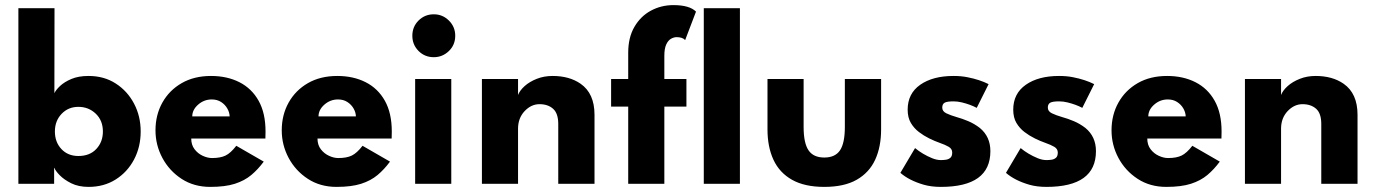

<svg xmlns="http://www.w3.org/2000/svg" viewBox="-20 -720 5393 752"><path d="M327 12Q287.5 12 259 -2.2Q230.5 -16.5 213.8 -33.8Q197 -51 193 -62.5H192V0H52V-688H193.5L193 -355Q199 -368 215.5 -383.5Q232 -399 259.8 -410.8Q287.5 -422.5 327 -422.5Q387.5 -422.5 433.2 -393Q479 -363.5 505 -314.2Q531 -265 531 -205Q531 -144.5 505 -95.2Q479 -46 433 -17Q387 12 327 12ZM287 -109Q331.5 -109 357.2 -136.5Q383 -164 383 -205Q383 -248 355 -274.8Q327 -301.5 287 -301.5Q247.5 -301.5 221.2 -274Q195 -246.5 195 -205Q195 -163.5 220.5 -136.2Q246 -109 287 -109Z M803.5 12Q739.5 12 691.2 -19.5Q643 -51 616 -101.5Q589 -152 589 -209.5Q589 -270 616 -318.2Q643 -366.5 691.8 -394.5Q740.5 -422.5 806.5 -422.5Q869.5 -422.5 917.8 -398Q966 -373.5 993 -325.2Q1020 -277 1020 -205Q1020 -191 1019.5 -177.5H729Q729 -152.5 742 -135.5Q755 -118.5 774 -109.8Q793 -101 810.5 -101Q843.5 -101 863.5 -110.8Q883.5 -120.5 905.5 -149L1013 -87Q990.5 -56.5 964.2 -34.5Q938 -12.5 900 -0.2Q862 12 803.5 12ZM879.5 -264Q879 -280 870.2 -295.2Q861.5 -310.5 846 -320.5Q830.5 -330.5 809.5 -330.5Q779 -330.5 756 -310.2Q733 -290 733 -264Z M1298 12Q1234 12 1185.8 -19.5Q1137.5 -51 1110.5 -101.5Q1083.5 -152 1083.5 -209.5Q1083.5 -270 1110.5 -318.2Q1137.5 -366.5 1186.2 -394.5Q1235 -422.5 1301 -422.5Q1364 -422.5 1412.2 -398Q1460.5 -373.5 1487.5 -325.2Q1514.5 -277 1514.5 -205Q1514.5 -191 1514 -177.5H1223.5Q1223.5 -152.5 1236.5 -135.5Q1249.5 -118.5 1268.5 -109.8Q1287.5 -101 1305 -101Q1338 -101 1358 -110.8Q1378 -120.5 1400 -149L1507.5 -87Q1485 -56.5 1458.8 -34.5Q1432.5 -12.5 1394.5 -0.2Q1356.5 12 1298 12ZM1374 -264Q1373.5 -280 1364.8 -295.2Q1356 -310.5 1340.5 -320.5Q1325 -330.5 1304 -330.5Q1273.5 -330.5 1250.5 -310.2Q1227.5 -290 1227.5 -264Z M1679 -496Q1643.5 -496 1619.2 -520.5Q1595 -545 1595 -580Q1595 -615.5 1619.5 -639.8Q1644 -664 1679 -664Q1713.5 -664 1738.2 -639.5Q1763 -615 1763 -580Q1763 -544 1738 -520Q1713 -496 1679 -496ZM1747.5 0H1606V-410.5H1747.5Z M2308.5 0H2166.5V-234.5Q2166.5 -276 2146.2 -294Q2126 -312 2093 -312Q2060.5 -312 2034.8 -284.8Q2009 -257.5 2009 -216V0H1867.5V-410.5H2009V-348Q2016 -366 2035 -383Q2054 -400 2082.2 -411.2Q2110.5 -422.5 2144.5 -422.5Q2210 -422.5 2254 -392Q2308.5 -354 2308.5 -270.5Z M2582 0H2440.5V-302.5H2373.5V-410.5H2440.5V-513.5Q2440.5 -573.5 2465 -615.2Q2489.5 -657 2529.8 -678.5Q2570 -700 2617.5 -700Q2680.5 -700 2706 -674.5L2663.5 -563Q2653.5 -574.5 2630 -574.5Q2619.5 -574.5 2608.2 -568.2Q2597 -562 2589.5 -546Q2582 -530 2582 -501.5V-410.5H2668.5V-302.5H2582Z M2878 0H2736.5V-688H2878Z M3208.5 12Q3131.5 12 3082.2 -15.8Q3033 -43.5 3009.5 -94Q2986 -144.5 2986 -213V-410.5H3127.5V-223Q3127.5 -159.5 3146.8 -131.2Q3166 -103 3208.5 -103Q3251 -103 3270 -131.2Q3289 -159.5 3289 -223V-410.5H3431V-213Q3431 -145 3407.8 -94.5Q3384.5 -44 3335.5 -16Q3286.5 12 3208.5 12Z M3665 12Q3627.5 12 3598 3.5Q3541 -13 3506.5 -43L3564 -140Q3593 -116 3630.5 -100.5Q3648.5 -93 3665.5 -93Q3675 -93 3685.2 -94.5Q3695.5 -96 3702.5 -102.2Q3709.5 -108.5 3709.5 -122.5Q3709.5 -137 3695.8 -145Q3682 -153 3661.2 -160.2Q3640.5 -167.5 3619.2 -178Q3598 -188.5 3579 -203Q3560 -217.5 3547.5 -238.5Q3535 -259.5 3535 -290.5Q3535 -353.5 3584.2 -388Q3633.5 -422.5 3714.5 -422.5Q3745 -422.5 3769.5 -417.5Q3817.5 -408 3852 -390.5L3805.5 -297.5Q3781.5 -310.5 3747 -319Q3730.5 -323 3714.5 -323Q3689.5 -323 3680 -317.8Q3670.5 -312.5 3670.5 -298.5Q3670.5 -284 3686.5 -276.2Q3702.5 -268.5 3726.5 -261.5Q3748.5 -255.5 3772.2 -245.5Q3796 -235.5 3817.5 -219Q3859 -185 3859 -128Q3859 12 3665 12Z M4078.5 12Q4041 12 4011.5 3.5Q3954.5 -13 3920 -43L3977.5 -140Q4006.5 -116 4044 -100.5Q4062 -93 4079 -93Q4088.5 -93 4098.8 -94.5Q4109 -96 4116 -102.2Q4123 -108.5 4123 -122.5Q4123 -137 4109.2 -145Q4095.5 -153 4074.8 -160.2Q4054 -167.5 4032.8 -178Q4011.5 -188.5 3992.5 -203Q3973.5 -217.5 3961 -238.5Q3948.5 -259.5 3948.5 -290.5Q3948.5 -353.5 3997.8 -388Q4047 -422.5 4128 -422.5Q4158.5 -422.5 4183 -417.5Q4231 -408 4265.5 -390.5L4219 -297.5Q4195 -310.5 4160.5 -319Q4144 -323 4128 -323Q4103 -323 4093.5 -317.8Q4084 -312.5 4084 -298.5Q4084 -284 4100 -276.2Q4116 -268.5 4140 -261.5Q4162 -255.5 4185.8 -245.5Q4209.5 -235.5 4231 -219Q4272.5 -185 4272.5 -128Q4272.5 12 4078.5 12Z M4548 12Q4484 12 4435.8 -19.5Q4387.5 -51 4360.5 -101.5Q4333.5 -152 4333.5 -209.5Q4333.5 -270 4360.5 -318.2Q4387.5 -366.5 4436.2 -394.5Q4485 -422.5 4551 -422.5Q4614 -422.5 4662.2 -398Q4710.5 -373.5 4737.5 -325.2Q4764.5 -277 4764.5 -205Q4764.5 -191 4764 -177.5H4473.5Q4473.5 -152.5 4486.5 -135.5Q4499.5 -118.5 4518.5 -109.8Q4537.5 -101 4555 -101Q4588 -101 4608 -110.8Q4628 -120.5 4650 -149L4757.5 -87Q4735 -56.5 4708.8 -34.5Q4682.5 -12.5 4644.5 -0.2Q4606.5 12 4548 12ZM4624 -264Q4623.5 -280 4614.8 -295.2Q4606 -310.5 4590.5 -320.5Q4575 -330.5 4554 -330.5Q4523.5 -330.5 4500.5 -310.2Q4477.5 -290 4477.5 -264Z M5297 0H5155V-234.5Q5155 -276 5134.8 -294Q5114.5 -312 5081.5 -312Q5049 -312 5023.2 -284.8Q4997.5 -257.5 4997.5 -216V0H4856V-410.5H4997.5V-348Q5004.5 -366 5023.5 -383Q5042.5 -400 5070.8 -411.2Q5099 -422.5 5133 -422.5Q5198.5 -422.5 5242.5 -392Q5297 -354 5297 -270.5Z"/></svg>

Font: Lucymar Sans
Style: Bold
Weight: 700
Foundry: The League of Moveable Type (original font) / Main changes by Cristiano Sobral with portions from Mirco Monsees
Version: Version 2.001;August 30, 2020;FontCreator 13.0.0.2681 64-bit